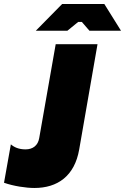

<svg xmlns="http://www.w3.org/2000/svg" viewBox="-39 -920 622 955"><path d="M132 15C247 15 332 -44 355 -177L446 -700H238L156 -233C150 -197 125 -177 88 -177C54 -177 31 -188 15 -202L-19 -11C29 6 91 15 132 15ZM139 -767H296L350 -811H368L406 -767H563L480 -900H270Z"/></svg>

Font: Fixel Display 20240404 Black
Style: Italic
Weight: 900
Italic angle: -10°
Designer: AlfaBravo + MacPaw
Foundry: Kyrylo Tkachov, Marchela Mozhyna, Serhii Makarenko, Maria Weinstein, Zakhar Kryvoshyya
Version: Version 1.211;Glyphs 3.2 (3225)